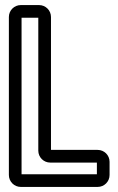

<svg xmlns="http://www.w3.org/2000/svg" viewBox="-20 -712 467 757"><path d="M178 -71H362V-25H65V-642H131V-118C131 -92 152 -71 178 -71ZM365 -121H181V-645C181 -671 160 -692 134 -692H62C36 -692 15 -671 15 -645V-22C15 4 36 25 62 25H365C391 25 412 4 412 -22V-74C412 -100 391 -121 365 -121Z"/></svg>

Font: DIN Rundschrift
Style: BreitKont
Weight: 400
Width: 7
Version: Version 1.027